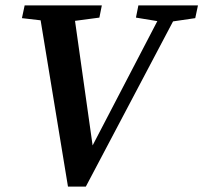

<svg xmlns="http://www.w3.org/2000/svg" viewBox="-20 -683 751 709"><path d="M482 -618 491 -663H711L701 -616L619 -604L297 6H231L130 -608L61 -616L71 -663H356L347 -618L257 -606L322 -146L561 -605Z"/></svg>

Font: Source Serif Pro SemiBold
Style: Italic
Weight: 600
Italic angle: -12°
Designer: Frank Grießhammer
Foundry: Adobe Systems Incorporated
Version: Version 3.001;hotconv 1.0.111;makeotfexe 2.5.65597